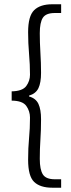

<svg xmlns="http://www.w3.org/2000/svg" viewBox="-20 -728 333 900"><path d="M225.1 151.9Q168.5 151.9 140.1 124.8Q111.8 97.7 111.8 21Q111.8 -34.2 116.2 -80.1Q120.6 -126 120.6 -176.8Q120.6 -207 103.3 -231.4Q85.9 -255.9 34.7 -256.3V-299.8Q85.9 -300.8 103.3 -325Q120.6 -349.1 120.6 -377.4Q120.6 -425.3 116.2 -475.3Q111.8 -525.4 111.8 -577.1Q111.8 -652.8 140.1 -680.4Q168.5 -708 225.1 -708H266.6V-667H236.8Q195.3 -667 180.9 -644.8Q166.5 -622.6 166.5 -572.3Q166.5 -527.8 169.4 -480.5Q172.4 -433.1 172.4 -386.7Q172.4 -340.3 160.2 -314.7Q147.9 -289.1 116.2 -279.8V-275.9Q147.9 -267.1 160.2 -241Q172.4 -214.8 172.4 -168.9Q172.4 -117.2 169.4 -73.7Q166.5 -30.3 166.5 16.6Q166.5 66.9 180.9 89.6Q195.3 112.3 236.8 112.3H266.6V151.9Z"/></svg>

Font: Varta Light Light
Style: Regular
Weight: 300
Version: Version 1.004